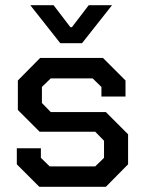

<svg xmlns="http://www.w3.org/2000/svg" viewBox="-20 -722 560 742"><path d="M45 -87V-149H138V-112L172 -79H348L382 -112V-178L348 -213H133L49 -297V-411L135 -498H378L465 -411V-349H372V-386L338 -419H176L142 -386V-324L176 -289H389L475 -203V-87L389 0H132ZM97 -702H187L252 -617H258L323 -702H413L297 -555H213Z"/></svg>

Font: Chakra Petch Medium
Style: Regular
Weight: 500
Designer: Katatrad Aksorn Co.,Ltd.
Foundry: Cadson Demak Co.,Ltd.
Version: Version 1.000; ttfautohint (v1.6)